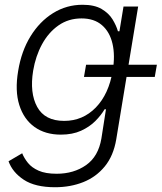

<svg xmlns="http://www.w3.org/2000/svg" viewBox="-20 -573 681 809"><path d="M212 215.9Q128.2 215.9 80.4 184.5Q32.7 153.1 16 106.5L73.5 72.8Q81.7 93.4 97.7 113.3Q113.6 133.2 142.6 146.1Q171.5 159.1 218.8 159.1Q290.8 159.1 342.7 122.7Q394.5 86.3 407.3 10.3L426.5 -112.6H420.8Q406.2 -87.7 381.7 -63Q357.2 -38.4 321.2 -22Q285.2 -5.7 236.2 -5.7Q170.8 -5.7 125.5 -38Q80.3 -70.3 61.3 -130.5Q42.3 -190.7 56.5 -274.1Q70 -357.2 108.5 -419.9Q147 -482.6 203.7 -517.8Q260.3 -552.9 327.8 -552.9Q377.8 -552.9 408 -535.2Q438.2 -517.4 454 -491.7Q469.8 -465.9 476.9 -441.4H483.3L500.4 -545.5H562.1L469.8 14.2Q458.1 83.5 421.5 128.2Q384.9 172.9 330.8 194.4Q276.6 215.9 212 215.9ZM250.4 -63.6Q328.8 -63.6 383.7 -120Q438.6 -176.5 454.9 -275.2Q465.6 -339.1 454 -388.8Q442.5 -438.6 409.6 -467Q376.8 -495.4 323.5 -495.4Q268.5 -495.4 226.4 -465.9Q184.3 -436.4 157.1 -386.5Q130 -336.6 119.7 -275.2Q104.4 -181.5 136.7 -122.5Q169 -63.6 250.4 -63.6ZM333.8 -248.9 342.7 -300.1H641L632.1 -248.9Z"/></svg>

Font: Inter UI Light
Style: Italic
Weight: 300
Italic angle: 9.39999°
Designer: Rasmus Andersson
Foundry: rsms
Version: 3.2;8d6f07862